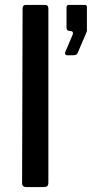

<svg xmlns="http://www.w3.org/2000/svg" viewBox="-20 -762 374 782"><path d="M177 -19Q177 -8 172.5 -4Q168 0 156 0H88Q70 0 70 -16L72 -727Q72 -742 85 -742H164Q177 -742 177 -727ZM252 -537Q248 -537 246 -541Q244 -545 245 -548L276 -621Q280 -633 271 -635L263 -636Q251 -637 251 -648V-731Q251 -742 260 -742H326Q334 -742 334 -733V-636Q334 -634 333 -632.5Q332 -631 332 -630L297 -548Q295 -542 290.5 -539.5Q286 -537 277 -537Z"/></svg>

Font: Libre Franklin Thin Medium
Style: Regular
Weight: 500
Version: Version 3.000